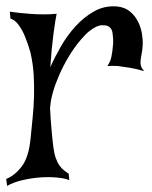

<svg xmlns="http://www.w3.org/2000/svg" viewBox="-25 -567 491 621"><path d="M436.5 -420.9Q435.5 -404.3 433.1 -392.6Q430.7 -380.9 429.7 -371.6Q428.7 -362.3 430.7 -354.5Q432.6 -346.7 441.4 -336.9Q415 -344.7 393.6 -348.1Q372.1 -351.6 355.5 -353.5Q336.9 -354.5 322.3 -353.5Q332 -367.2 335.4 -383.8Q338.9 -400.4 340.8 -424.8Q341.8 -442.4 338.9 -460.9Q335.9 -479.5 319.3 -484.4Q312.5 -485.4 304.7 -485.4Q296.9 -485.4 287.1 -481Q277.3 -476.6 264.6 -466.8Q252 -457 236.3 -438.5Q213.9 -412.1 196.3 -382.3Q178.7 -352.5 166 -323.2Q153.3 -293.9 146 -268.1Q138.7 -242.2 137.7 -223.6Q137.7 -220.7 136.7 -219.7Q138.7 -181.6 141.6 -148.4Q144.5 -115.2 147.5 -91.8Q150.4 -69.3 155.8 -54.7Q161.1 -40 168 -30.8Q174.8 -21.5 182.6 -15.6Q190.4 -9.8 197.3 -4.9L199.2 15.6Q185.5 9.8 160.2 7.3Q134.8 4.9 106 6.8Q77.1 8.8 47.9 15.6Q18.6 22.5 -2 34.2L-4.9 11.7Q22.5 1 45.4 -28.8Q68.4 -58.6 74.2 -122.1Q77.1 -153.3 80.6 -186.5Q84 -219.7 85 -253.9Q85.9 -288.1 84 -324.2Q82 -360.4 73.2 -398.4Q65.4 -425.8 55.7 -449.2Q47.9 -468.8 35.6 -485.8Q23.4 -502.9 8.8 -506.8L6.8 -529.3Q18.6 -527.3 36.6 -525.4Q54.7 -523.4 75.2 -522Q95.7 -520.5 117.2 -520.5Q138.7 -520.5 158.2 -522.5Q154.3 -504.9 147.9 -457Q141.6 -409.2 137.7 -349.6Q150.4 -378.9 170.9 -415Q191.4 -451.2 218.8 -481.4Q246.1 -511.7 280.3 -530.8Q314.5 -549.8 355.5 -545.9Q379.9 -543 396 -529.3Q412.1 -515.6 421.4 -497.1Q430.7 -478.5 434.1 -458Q437.5 -437.5 436.5 -420.9Z"/></svg>

Font: Mystery Quest
Style: Regular
Weight: 400
Designer: Squid
Foundry: Font Diner, Inc DBA Sideshow
Version: Version 1.000